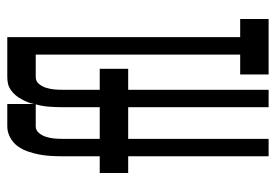

<svg xmlns="http://www.w3.org/2000/svg" viewBox="-138 -638 775 540"><g transform="rotate(-90 250.0 -367.5)"><path d="M81 0V-395H34V-475H81V-580Q81 -597 82 -613.5Q83 -630 86 -645.5Q89 -661 94.5 -677Q100 -693 109.5 -706Q119 -719 134 -727Q149 -735 165 -735H228V-660Q230 -670 233.5 -678.5Q237 -687 242 -696Q247 -705 253 -712Q259 -719 267.5 -725Q276 -731 285 -733Q294 -735 304 -735H416V-80H467V0H311V-80H367V-655H304Q292 -655 284.5 -646Q277 -637 273.5 -625.5Q270 -614 269 -603Q268 -592 268 -580V-475H327V-395H268V0H219V-395H130V0ZM219 -475V-580Q219 -599 220.5 -618Q222 -637 227 -655H165Q154 -655 146.5 -646Q139 -637 135.5 -625.5Q132 -614 131 -603Q130 -592 130 -580V-475Z"/></g></svg>

Font: Iosevka SS18 Medium
Style: Regular
Weight: 500
Monospace: yes
Designer: Belleve Invis
Foundry: Belleve Invis
Version: Version 25.1.1; ttfautohint (v1.8.4)